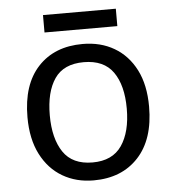

<svg xmlns="http://www.w3.org/2000/svg" viewBox="-50 -724 706 780"><g transform="rotate(-5 302.5 -333.5)"><path d="M551 -269Q551 -136 483.5 -63Q416 10 301 10Q230 10 174.5 -22.5Q119 -55 87 -117.5Q55 -180 55 -269Q55 -402 122 -474Q189 -546 304 -546Q377 -546 432.5 -513.5Q488 -481 519.5 -419.5Q551 -358 551 -269ZM146 -269Q146 -174 183.5 -118.5Q221 -63 303 -63Q384 -63 422 -118.5Q460 -174 460 -269Q460 -364 422 -418Q384 -472 302 -472Q220 -472 183 -418Q146 -364 146 -269ZM451 -677V-606H154V-677Z"/></g></svg>

Font: Noto Sans Warang Citi
Style: Regular
Weight: 400
Designer: Mangu Purty
Foundry: Mangu Purty
Version: Version 3.002; ttfautohint (v1.8.4.7-5d5b)